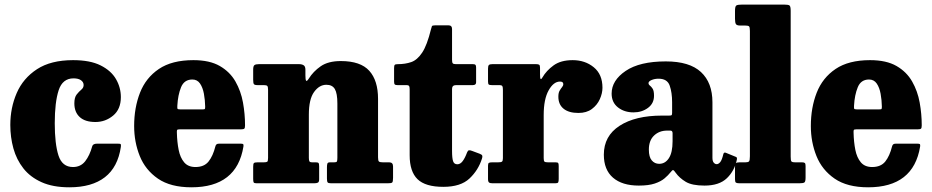

<svg xmlns="http://www.w3.org/2000/svg" viewBox="-20 -800 4069 838"><path d="M25 -254.5Q25 -329.5 53 -394Q81 -458.5 141.5 -498Q202 -537.5 299 -537.5Q373.5 -537.5 419.2 -514.5Q465 -491.5 486.2 -454.8Q507.5 -418 507.5 -376Q507.5 -323.5 473.8 -295.5Q440 -267.5 396.5 -267.5Q351.5 -267.5 328 -289Q304.5 -310.5 304.5 -349Q304.5 -375 314.8 -387.8Q325 -400.5 335 -408.8Q345 -417 345 -429Q345 -441.5 333.5 -449.8Q322 -458 301 -458Q253 -458 236 -406Q219 -354 219 -262Q219 -172 235.2 -121.5Q251.5 -71 298.5 -71Q332 -71 351.8 -96.2Q371.5 -121.5 382.5 -161.5Q385.5 -173 404 -173H493.5Q505 -173 506.8 -170.8Q508.5 -168.5 507.5 -159Q494.5 -70.5 437.8 -26.5Q381 17.5 283 17.5Q211 17.5 161.5 -4.8Q112 -27 82 -65.2Q52 -103.5 38.5 -152.2Q25 -201 25 -254.5Z M565.5 -250Q565.5 -330 591 -395.2Q616.5 -460.5 673.5 -499Q730.5 -537.5 824 -537.5Q895 -537.5 939.2 -512Q983.5 -486.5 1007.5 -444.5Q1031.5 -402.5 1040.5 -352.5Q1049.5 -302.5 1049.5 -253Q1049.5 -242 1046.5 -238.8Q1043.5 -235.5 1032 -235.5H764.5Q754.5 -235.5 753 -232.5Q751.5 -229.5 752 -220.5Q753 -179.5 759.8 -145.8Q766.5 -112 783.8 -91.5Q801 -71 833 -71Q871 -71 890.2 -95Q909.5 -119 920 -161Q921.5 -167 925 -170Q928.5 -173 937 -173H1029.5Q1039.5 -173 1041.5 -170.8Q1043.5 -168.5 1042.5 -160.5Q1013.5 17.5 815.5 17.5Q724.5 17.5 669.5 -20.2Q614.5 -58 590 -119Q565.5 -180 565.5 -250ZM767.5 -322.5H862Q872 -322.5 873.8 -324Q875.5 -325.5 875.5 -334.5Q875 -363.5 870 -390.8Q865 -418 853 -435.5Q841 -453 819.5 -453Q784 -453 770.2 -419.2Q756.5 -385.5 754 -339Q753.5 -329 754.5 -325.8Q755.5 -322.5 767.5 -322.5Z M1131.5 -428.5H1104.5Q1091.5 -428.5 1088.2 -432.8Q1085 -437 1085 -452V-496Q1085 -511.5 1090.5 -515.8Q1096 -520 1109.5 -520H1286Q1297.5 -520 1305.2 -515.2Q1313 -510.5 1313 -495.5V-471Q1313 -452 1316 -447.8Q1319 -443.5 1327.5 -456.5Q1347 -488 1379.8 -510.8Q1412.5 -533.5 1467.5 -533.5Q1553.5 -533.5 1591.8 -491Q1630 -448.5 1630 -368.5V-113.5Q1630 -98.5 1634 -95Q1638 -91.5 1651 -91.5H1679Q1695.5 -91.5 1695.5 -73.5V-23.5Q1695.5 -6.5 1691.5 -3.2Q1687.5 0 1671.5 0H1425.5Q1413 0 1410 -4Q1407 -8 1407 -21V-70Q1407 -80 1408.8 -85.8Q1410.5 -91.5 1420 -91.5H1438.5Q1448 -91.5 1450.2 -94.8Q1452.5 -98 1452.5 -111.5V-348Q1452.5 -392.5 1441.5 -411.2Q1430.5 -430 1404.5 -430Q1373.5 -430 1350.8 -398.5Q1328 -367 1328 -299.5V-111Q1328 -100 1330.5 -95.8Q1333 -91.5 1341.5 -91.5H1358.5Q1367.5 -91.5 1370.2 -88.5Q1373 -85.5 1373 -73V-17.5Q1373 -5.5 1367.2 -2.8Q1361.5 0 1350.5 0H1100.5Q1089.5 0 1087.2 -3.8Q1085 -7.5 1085 -19.5V-72Q1085 -85 1088.2 -88.2Q1091.5 -91.5 1104 -91.5H1131Q1142.5 -91.5 1146.2 -94Q1150 -96.5 1150 -111V-408Q1150 -421.5 1146.5 -425Q1143 -428.5 1131.5 -428.5Z M2083.5 -107.5Q2067.5 -57 2029 -20.8Q1990.5 15.5 1915 15.5Q1836.5 15.5 1802.2 -18Q1768 -51.5 1768 -122.5V-409.5Q1768 -420 1765.8 -424.2Q1763.5 -428.5 1753 -428.5H1715Q1706 -428.5 1703 -431.5Q1700 -434.5 1700 -444V-502.5Q1700 -514 1703 -517Q1706 -520 1717 -520Q1748.5 -520 1774.8 -529Q1801 -538 1822.5 -570.2Q1844 -602.5 1861 -672Q1863.5 -682 1865.2 -685.8Q1867 -689.5 1880.5 -689.5H1937Q1953 -689.5 1953 -673.5V-539Q1953 -527.5 1956 -523.8Q1959 -520 1970 -520H2044.5Q2052.5 -520 2055.2 -517Q2058 -514 2058 -505.5V-440.5Q2058 -428.5 2043.5 -428.5H1970.5Q1953 -428.5 1953 -412V-141.5Q1953 -110 1957.5 -96.5Q1962 -83 1976 -83Q1989 -83 1999.2 -96.5Q2009.5 -110 2018.5 -134.5Q2022 -143 2026.5 -144Q2031 -145 2040 -141.5L2073.5 -129Q2083 -125.5 2084.8 -120.8Q2086.5 -116 2083.5 -107.5Z M2175 -407.5Q2175 -420 2172.5 -424.2Q2170 -428.5 2158 -428.5H2127.5Q2116.5 -428.5 2113.2 -431.2Q2110 -434 2110 -445V-500.5Q2110 -512.5 2113.8 -516.2Q2117.5 -520 2128.5 -520H2320.5Q2330 -520 2333.5 -517.2Q2337 -514.5 2337 -504V-474.5Q2337 -442.5 2347.5 -462Q2364.5 -491.5 2396 -514.5Q2427.5 -537.5 2479.5 -537.5Q2533.5 -537.5 2571.5 -506.5Q2609.5 -475.5 2609.5 -417Q2609.5 -393 2598 -367.2Q2586.5 -341.5 2563.2 -324.2Q2540 -307 2504.5 -307Q2462.5 -307 2439.8 -325.5Q2417 -344 2417 -378Q2417 -395 2422.5 -404.2Q2428 -413.5 2433.2 -419.8Q2438.5 -426 2438.5 -433Q2438.5 -444 2424 -444Q2396 -444 2374.5 -405.5Q2353 -367 2353 -298V-110Q2353 -98 2356.2 -94.8Q2359.5 -91.5 2372 -91.5H2405Q2414.5 -91.5 2416.5 -88Q2418.5 -84.5 2418.5 -75V-19Q2418.5 -8 2416.2 -4Q2414 0 2403.5 0H2130Q2119 0 2114.5 -3.5Q2110 -7 2110 -18.5V-77Q2110 -87 2114 -89.2Q2118 -91.5 2128 -91.5H2154Q2166.5 -91.5 2170.8 -94.5Q2175 -97.5 2175 -109.5Z M2615.5 -125Q2615.5 -206.5 2684.2 -251Q2753 -295.5 2869.5 -295.5H2900.5Q2909.5 -295.5 2911.5 -297.5Q2913.5 -299.5 2913.5 -308.5V-354Q2913.5 -396 2903 -426.2Q2892.5 -456.5 2854.5 -456.5Q2837.5 -456.5 2824 -450.8Q2810.5 -445 2810.5 -437.5Q2810.5 -431 2816.5 -426.5Q2822.5 -422 2828.5 -412.8Q2834.5 -403.5 2834.5 -382Q2834.5 -348.5 2808 -329Q2781.5 -309.5 2745 -309.5Q2705 -309.5 2677.2 -331.2Q2649.5 -353 2649.5 -391.5Q2649.5 -449 2710.8 -490.5Q2772 -532 2886 -532Q2989.5 -532 3039.5 -485.5Q3089.5 -439 3089.5 -353.5V-111.5Q3089.5 -96.5 3095.2 -90Q3101 -83.5 3108 -83.5Q3116 -83.5 3123.5 -92.5Q3131 -101.5 3137 -127Q3139.5 -137 3148.5 -133L3192.5 -115Q3198 -113 3196 -103Q3186 -54.5 3152.5 -22.2Q3119 10 3055 10H3054.5Q3000.5 10 2973 -6.5Q2945.5 -23 2929 -46Q2922 -56.5 2918.2 -57.5Q2914.5 -58.5 2907.5 -49Q2896.5 -35 2880.5 -21.5Q2864.5 -8 2837.8 1Q2811 10 2768 10Q2695.5 10 2655.5 -24.5Q2615.5 -59 2615.5 -125ZM2812 -147Q2812 -114.5 2824.8 -99.8Q2837.5 -85 2857 -85Q2883.5 -85 2899.5 -109.8Q2915.5 -134.5 2915.5 -183.5V-218.5Q2915.5 -230 2906 -230H2891.5Q2857.5 -230 2834.8 -208.5Q2812 -187 2812 -147Z M3233 -688.5H3211Q3196 -688.5 3192 -694.8Q3188 -701 3188 -718V-752.5Q3188 -772.5 3194 -776.2Q3200 -780 3219.5 -780H3402Q3421 -780 3426 -776Q3431 -772 3431 -752.5V-116.5Q3431 -100 3434 -95.8Q3437 -91.5 3451.5 -91.5H3480.5Q3489.5 -91.5 3492.8 -88.5Q3496 -85.5 3496 -75.5V-25Q3496 -7.5 3491 -3.8Q3486 0 3468 0H3208.5Q3196.5 0 3192.2 -2.8Q3188 -5.5 3188 -17.5V-71Q3188 -83 3191.5 -87.2Q3195 -91.5 3207 -91.5H3233.5Q3245 -91.5 3249 -95.5Q3253 -99.5 3253 -118V-665Q3253 -681.5 3249.2 -685Q3245.5 -688.5 3233 -688.5Z M3519 -250Q3519 -330 3544.5 -395.2Q3570 -460.5 3627 -499Q3684 -537.5 3777.5 -537.5Q3848.5 -537.5 3892.8 -512Q3937 -486.5 3961 -444.5Q3985 -402.5 3994 -352.5Q4003 -302.5 4003 -253Q4003 -242 4000 -238.8Q3997 -235.5 3985.5 -235.5H3718Q3708 -235.5 3706.5 -232.5Q3705 -229.5 3705.5 -220.5Q3706.5 -179.5 3713.2 -145.8Q3720 -112 3737.2 -91.5Q3754.5 -71 3786.5 -71Q3824.5 -71 3843.8 -95Q3863 -119 3873.5 -161Q3875 -167 3878.5 -170Q3882 -173 3890.5 -173H3983Q3993 -173 3995 -170.8Q3997 -168.5 3996 -160.5Q3967 17.5 3769 17.5Q3678 17.5 3623 -20.2Q3568 -58 3543.5 -119Q3519 -180 3519 -250ZM3721 -322.5H3815.5Q3825.5 -322.5 3827.2 -324Q3829 -325.5 3829 -334.5Q3828.5 -363.5 3823.5 -390.8Q3818.5 -418 3806.5 -435.5Q3794.5 -453 3773 -453Q3737.5 -453 3723.8 -419.2Q3710 -385.5 3707.5 -339Q3707 -329 3708 -325.8Q3709 -322.5 3721 -322.5Z"/></svg>

Font: Besley* Narrow Heavy
Style: Regular
Weight: 800
Width: 4
Designer: Owen Earl
Foundry: indestructible type*
Version: Version 3.000; ttfautohint (v1.8.3)